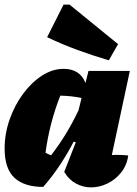

<svg xmlns="http://www.w3.org/2000/svg" viewBox="-23 -802 591 831"><path d="M164 7Q82 7 39.5 -32.5Q-3 -72 -3 -159Q-3 -223 18.5 -284.5Q40 -346 76.5 -395.5Q113 -445 158.5 -474.5Q204 -504 252 -504Q323 -504 347 -443L360 -495H539L461 -131Q497 -133 532 -129Q526 -86 501 -55Q476 -24 441.5 -7.5Q407 9 371 9Q337 9 306 -7.5Q275 -24 255 -58L305 -186L296 -189Q270 -139 237.5 -89.5Q205 -40 164 7ZM174 -141Q186 -134 198 -130Q233 -175 262.5 -223.5Q292 -272 317 -325L330 -378Q287 -387 238 -388Q191 -269 174 -141ZM448 -541Q380 -561 313 -585.5Q246 -610 181 -641L252 -782H278L488 -611Z"/></svg>

Font: Piazzolla Black
Style: Italic
Weight: 900
Italic angle: -11.3°
Designer: Juan Pablo del Peral
Foundry: Huerta Tipografica
Version: Version 1.330